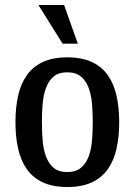

<svg xmlns="http://www.w3.org/2000/svg" viewBox="-20 -740 538 770"><path d="M250 10Q191 10 151 -9Q111 -28 87 -62.5Q63 -97 52.5 -144.5Q42 -192 42 -250Q42 -308 52.5 -355.5Q63 -403 87 -437.5Q111 -472 151 -491Q191 -510 250 -510Q309 -510 349 -491Q389 -472 413 -437.5Q437 -403 447.5 -355.5Q458 -308 458 -250Q458 -192 447.5 -144.5Q437 -97 413 -62.5Q389 -28 349 -9Q309 10 250 10ZM250 -50Q284 -50 304.5 -67Q325 -84 335.5 -112.5Q346 -141 349 -176.5Q352 -212 352 -250Q352 -287 349 -323Q346 -359 335.5 -387.5Q325 -416 304.5 -433Q284 -450 250 -450Q215 -450 195 -433Q175 -416 164.5 -387.5Q154 -359 151 -323Q148 -287 148 -250Q148 -212 151 -176.5Q154 -141 164.5 -112.5Q175 -84 195 -67Q215 -50 250 -50ZM292 -565H231L134 -720H237Z"/></svg>

Font: HermeneusOne
Style: Regular
Weight: 400
Designer: Rodrigo Fuenzalida, Pablo Impallari
Foundry: Pablo Impallari, Rodrigo Fuenzalida
Version: Version 1.000; ttfautohint (v0.8) -G 200 -r 50